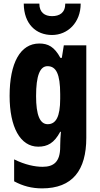

<svg xmlns="http://www.w3.org/2000/svg" viewBox="-20 -865 551 1059"><path d="M425 -845H340C340 -794 308 -776 267 -776C227 -776 197 -796 197 -845H111C112 -732 179 -672 267 -672C353 -672 425 -740 425 -845ZM197 -625C92 -625 33 -518 33 -336C33 -165 91 -56 191 -56C242 -56 279 -76 312 -138H316C314 -117 312 -86 312 -61V-55C312 28 276 55 215 55C173 55 118 44 58 14V135C106 161 155 174 212 174C380 174 456 74 456 -105V-615H332L321 -546H313C280 -607 245 -625 197 -625ZM242 -500C289 -500 312 -458 312 -346V-320C312 -220 288 -180 243 -180C200 -180 179 -231 179 -335C179 -447 200 -500 242 -500Z"/></svg>

Font: Noto Sans Malayalam UI ExtraCondensed ExtraBold
Style: Regular
Weight: 800
Width: 2
Designer: Jelle Bosma - Monotype Design Team
Foundry: Monotype Imaging Inc.
Version: Version 2.104